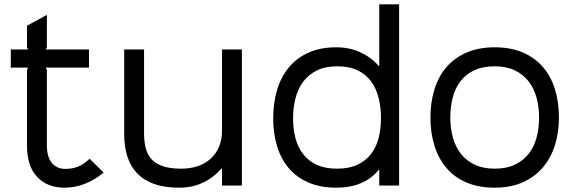

<svg xmlns="http://www.w3.org/2000/svg" viewBox="-20 -859 2663 889"><path d="M460 -60Q375 10 278 10Q199 10 152 -40Q105 -90 105 -184V-536L110 -546H30V-630H110L105 -640V-740L197 -790V-640L192 -630H392V-546H192L197 -536V-188Q197 -132 220 -104.5Q243 -77 283 -77Q316 -77 342.5 -88Q369 -99 395 -124Z M1100 0H1008V-79H1006Q968 -36 919 -13Q870 10 809 10Q742 10 694 -7Q646 -24 615 -56.5Q584 -89 569.5 -135Q555 -181 555 -238V-630H647V-243Q647 -208 653.5 -178Q660 -148 678.5 -125.5Q697 -103 731 -90.5Q765 -78 819 -78Q859 -78 893.5 -89Q928 -100 953.5 -122.5Q979 -145 993.5 -178Q1008 -211 1008 -256V-630H1100Z M1828 0H1736V-73H1734Q1701 -32 1651.5 -11Q1602 10 1537 10Q1463 10 1408 -14Q1353 -38 1317 -80.5Q1281 -123 1263 -182Q1245 -241 1245 -311Q1245 -382 1263 -442.5Q1281 -503 1317.5 -547Q1354 -591 1409 -615.5Q1464 -640 1537 -640Q1599 -640 1650 -616Q1701 -592 1734 -553H1736V-839H1828ZM1744 -312Q1744 -362 1733 -406Q1722 -450 1698 -482.5Q1674 -515 1635.5 -533.5Q1597 -552 1541 -552Q1486 -552 1447.5 -533Q1409 -514 1384.5 -481.5Q1360 -449 1348.5 -405.5Q1337 -362 1337 -312Q1337 -262 1348 -219.5Q1359 -177 1383.5 -145.5Q1408 -114 1446.5 -96Q1485 -78 1541 -78Q1596 -78 1634.5 -96Q1673 -114 1697.5 -145.5Q1722 -177 1733 -219.5Q1744 -262 1744 -312Z M2568 -315Q2568 -245 2549 -185.5Q2530 -126 2492.5 -82.5Q2455 -39 2399.5 -14.5Q2344 10 2270 10Q2196 10 2140 -14Q2084 -38 2047 -81.5Q2010 -125 1991.5 -184.5Q1973 -244 1973 -315Q1973 -385 1991.5 -445Q2010 -505 2047 -548Q2084 -591 2140 -615.5Q2196 -640 2270 -640Q2345 -640 2400.5 -616Q2456 -592 2493.5 -549Q2531 -506 2549.5 -446Q2568 -386 2568 -315ZM2476 -315Q2476 -365 2464 -408Q2452 -451 2427 -483Q2402 -515 2363 -533.5Q2324 -552 2270 -552Q2216 -552 2177 -534Q2138 -516 2113 -484Q2088 -452 2076.5 -408.5Q2065 -365 2065 -315Q2065 -265 2077 -222Q2089 -179 2114 -147Q2139 -115 2178 -96.5Q2217 -78 2271 -78Q2325 -78 2364 -96.5Q2403 -115 2428 -147Q2453 -179 2464.5 -222Q2476 -265 2476 -315Z"/></svg>

Font: TypoPRO Sinkin Sans
Style: 400 Regular
Weight: 400
Designer: Keith Bates
Foundry: K-Type
Version: Sinkin Sans (version 1.0)  by Keith Bates   •   © 2014   www